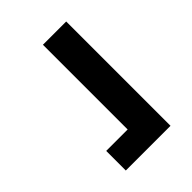

<svg xmlns="http://www.w3.org/2000/svg" viewBox="-12 -617 665 665"><g transform="rotate(45 320.5 -284.5)"><path d="M65 -280V-394H576V-175H480V-280Z"/></g></svg>

Font: Renner*
Style: Semi
Weight: 600
Version: Version 003.000 ; ttfautohint (v0.97) -l 8 -r 50 -G 200 -x 1